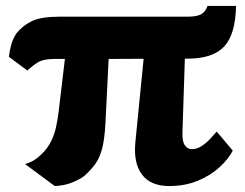

<svg xmlns="http://www.w3.org/2000/svg" viewBox="-20 -613 823 645"><path d="M435 -138 462.5 -415.5 345 -415 334 -195Q331 -142.5 322.5 -111.5Q314 -80.5 299 -60.5Q284 -40.5 262 -21Q247 -10 222 0.2Q197 10.5 164 12L64 -62Q71 -63.5 83 -68.8Q95 -74 106 -83Q132 -104 146.2 -128.5Q160.5 -153 167 -180.5Q173.5 -208 177 -238L198 -415H164Q125 -415 106 -402.8Q87 -390.5 72 -376L10 -422Q11 -435.5 16.8 -459Q22.5 -482.5 36 -502Q56.5 -527 87 -542Q117.5 -557 181 -557H611Q641 -557 655.8 -565.2Q670.5 -573.5 677 -593H773Q771 -497 732.8 -456.5Q694.5 -416 611 -416H601L593 -170Q591.5 -138.5 600.8 -125.2Q610 -112 624 -112Q641.5 -112 657 -122Q672.5 -132 685.2 -145.8Q698 -159.5 708 -171L762 -107Q747.5 -79 717.8 -51.5Q688 -24 645 -6Q602 12 548 12Q486 12 456.8 -26.8Q427.5 -65.5 435 -138Z"/></svg>

Font: Koeln Type Sans ExtraBold
Style: Regular
Weight: 800
Designer: Eben Sorkin
Foundry: Eben Sorkin
Version: Version 2.001